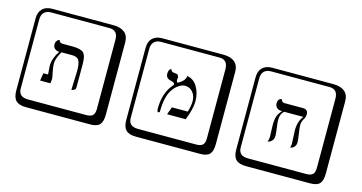

<svg xmlns="http://www.w3.org/2000/svg" viewBox="-94 -1181 3429 1821"><g transform="rotate(15 1620.0 -271.0)"><path d="M603 -59 610 -244Q610 -320 592.5 -349Q575 -378 526 -378H420Q378 -304 378 -259Q378 -224 389 -173Q400 -122 400 -110L395 -67H294L306 -142H352Q351 -156 348.5 -189.5Q346 -223 346 -226Q346 -298 399 -378H395Q369 -378 353 -394Q337 -410 337 -433Q337 -454 346.5 -467.5Q356 -481 365 -484L374 -486Q380 -459 411 -459H505Q588 -459 616 -432.5Q644 -406 644 -326V-93Q644 -79 634 -70.5Q624 -62 614 -60ZM229 -718Q184 -718 160 -694Q136 -670 136 -625V53Q136 136 229 136H801Q846 136 865 117Q884 98 884 53V-625Q884 -718 801 -718ZM980 84Q980 153 953.5 182.5Q927 212 861 212H229Q161 212 130.5 181.5Q100 151 100 84V-625Q100 -687 134 -720.5Q168 -754 229 -754H831Q901 -754 940.5 -722Q980 -690 980 -625Z M1632 -470Q1696 -459 1732 -398Q1768 -337 1768 -259Q1768 -206 1745 -132L1723 -70H1540L1567 -145H1723Q1742 -207 1742 -251Q1742 -304 1712.5 -339.5Q1683 -375 1636 -375Q1606 -375 1574 -353.5Q1542 -332 1518 -296Q1468 -223 1468 -77Q1468 -74 1463.5 -70Q1459 -66 1454 -66Q1441 -66 1441 -102Q1441 -259 1530 -356Q1530 -370 1522 -376Q1514 -382 1489 -387Q1442 -398 1442 -443Q1442 -464 1448.5 -476.5Q1455 -489 1462 -492L1468 -494Q1471 -483 1478.5 -476.5Q1486 -470 1491.5 -468.5Q1497 -467 1508 -466Q1521 -465 1528 -463.5Q1535 -462 1542 -454.5Q1549 -447 1549 -434Q1549 -427 1548 -421Q1547 -415 1547 -410Q1547 -391 1559 -384Q1627 -420 1632 -470ZM1309 -718Q1264 -718 1240 -694Q1216 -670 1216 -625V53Q1216 136 1309 136H1881Q1926 136 1945 117Q1964 98 1964 53V-625Q1964 -718 1881 -718ZM2060 84Q2060 153 2033.5 182.5Q2007 212 1941 212H1309Q1241 212 1210.5 181.5Q1180 151 1180 84V-625Q1180 -687 1214 -720.5Q1248 -754 1309 -754H1911Q1981 -754 2020.5 -722Q2060 -690 2060 -625Z M2786 -294Q2786 -272 2795 -214.5Q2804 -157 2804 -134Q2804 -106 2790 -89.5Q2776 -73 2762 -70L2747 -68Q2756 -81 2756 -106Q2756 -122 2753 -172Q2750 -222 2750 -237Q2750 -325 2795 -380H2608Q2571 -352 2571 -290Q2571 -267 2578.5 -215Q2586 -163 2586 -140Q2586 -109 2571 -91Q2556 -73 2541 -70L2526 -68Q2538 -87 2538 -121Q2538 -129 2536 -168Q2534 -207 2534 -231Q2534 -281 2545 -315.5Q2556 -350 2586 -380Q2552 -380 2534 -396.5Q2516 -413 2516 -440Q2516 -462 2525.5 -474.5Q2535 -487 2544 -488L2554 -490Q2561 -460 2590 -460H2770Q2820 -460 2820 -410Q2820 -384 2803 -358Q2786 -332 2786 -294ZM2389 -718Q2344 -718 2320 -694Q2296 -670 2296 -625V53Q2296 136 2389 136H2961Q3006 136 3025 117Q3044 98 3044 53V-625Q3044 -718 2961 -718ZM3140 84Q3140 153 3113.5 182.5Q3087 212 3021 212H2389Q2321 212 2290.5 181.5Q2260 151 2260 84V-625Q2260 -687 2294 -720.5Q2328 -754 2389 -754H2991Q3061 -754 3100.5 -722Q3140 -690 3140 -625Z"/></g></svg>

Font: Libertinus Keyboard
Style: Regular
Weight: 700
Designer: Philipp H. Poll
Foundry: Khaled Hosny
Version: Version 6.7